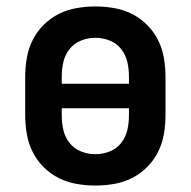

<svg xmlns="http://www.w3.org/2000/svg" viewBox="-20 -562 590 594"><path d="M275 12Q246 12 217 7Q188 2 162 -11Q136 -24 115 -45Q94 -66 81 -92Q68 -118 63 -147Q58 -176 58 -205V-325Q58 -354 63 -383Q68 -412 81 -438Q94 -464 115 -485Q136 -506 162 -519Q188 -532 217 -537Q246 -542 275 -542Q304 -542 333 -537Q362 -532 388 -519Q414 -506 435 -485Q456 -464 469 -438Q482 -412 487 -383Q492 -354 492 -325V-205Q492 -176 487 -147Q482 -118 469 -92Q456 -66 435 -45Q414 -24 388 -11Q362 2 333 7Q304 12 275 12ZM379 -303V-325Q379 -348 374 -370Q369 -392 355 -410Q341 -428 319.5 -436.5Q298 -445 275 -445Q252 -445 230.5 -436.5Q209 -428 195 -410Q181 -392 176 -370Q171 -348 171 -325V-303ZM275 -85Q298 -85 319.5 -93.5Q341 -102 355 -120Q369 -138 374 -160Q379 -182 379 -205V-227H171V-205Q171 -182 176 -160Q181 -138 195 -120Q209 -102 230.5 -93.5Q252 -85 275 -85Z"/></svg>

Font: Lode Term
Style: Bold
Weight: 700
Monospace: yes
Designer: Belleve Invis
Foundry: Belleve Invis
Version: Version 29.2.0